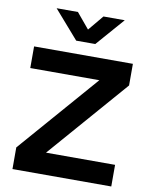

<svg xmlns="http://www.w3.org/2000/svg" viewBox="-101 -1035 883 1110"><g transform="rotate(10 340.0 -480.0)"><path d="M140 -960H265L340 -870L415 -960H540L396 -795H284ZM50 0V-127L455.5 -593H50V-720H630V-593L224.5 -127H630V0Z"/></g></svg>

Font: Vela Sans ExtBd
Style: Regular
Weight: 800
Designer: Principal design: Mikhail Sharanda - project Manrope.
Design modification: Ravid Balaliev
Foundry: Mikhail Sharanda
Version: Version 1.001